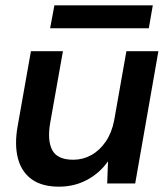

<svg xmlns="http://www.w3.org/2000/svg" viewBox="-20 -688 631 720"><path d="M201 12Q137 12 98.5 -16Q60 -44 47 -95Q34 -146 46 -214L96 -496H216L168 -226Q157 -161 176 -125Q195 -89 255 -89Q291 -89 322.5 -106.5Q354 -124 376.5 -157Q399 -190 408 -236L454 -496H574L487 0H382L385 -82H384Q354 -39 306.5 -13.5Q259 12 201 12ZM168 -582 184 -668H553L538 -582Z"/></svg>

Font: DM Sans 28pt SemiBold
Style: Italic
Weight: 600
Italic angle: -10°
Version: Version 4.004;gftools[0.9.30]